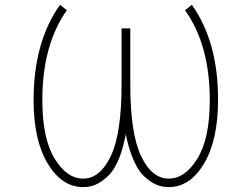

<svg xmlns="http://www.w3.org/2000/svg" viewBox="-20 -764 1040 795"><path d="M501 -208Q491.2 -158.2 476.6 -117.2Q455.1 -61.5 427.7 -35.6Q400.4 -9.8 376 0.5Q351.6 10.7 324.2 10.7Q236.3 10.7 177.7 -86.4Q119.1 -183.6 119.1 -349.6Q119.1 -589.8 228.5 -744.1L256.8 -721.7Q155.3 -578.1 155.3 -349.6Q155.3 -190.4 206.1 -107.4Q256.8 -24.4 324.2 -24.4Q394.5 -24.4 439 -118.2Q483.4 -211.9 483.4 -414.1V-646.5H519.5V-414.1Q519.5 -211.9 564 -118.2Q608.4 -24.4 678.7 -24.4Q746.1 -24.4 797.4 -107.4Q848.6 -190.4 848.6 -349.6Q848.6 -578.1 746.1 -721.7L774.4 -744.1Q883.8 -589.8 882.8 -349.6Q882.8 -183.6 824.7 -86.4Q766.6 10.7 678.7 10.7Q651.4 10.7 627 0.5Q602.5 -9.8 575.2 -35.6Q547.9 -61.5 526.4 -117.2Q510.7 -158.2 501 -208Z"/></svg>

Font: Gen Shin Gothic Monospace ExtraLight
Style: Regular
Weight: 200
Designer: [Source Han Sans]
Ryoko NISHIZUKA  (kana & ideographs); Paul D. Hunt (Latin, Greek & Cyrillic); Wenlong ZHANG  (bopomofo
Version: Version 1.002.20150607